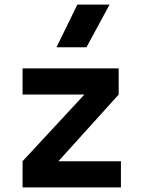

<svg xmlns="http://www.w3.org/2000/svg" viewBox="-20 -815 626 835"><path d="M180.2 -54.2 78.1 -113.8 400.4 -461.4 496.1 -403.8ZM78.1 0V-113.8H505.9V0ZM78.1 -403.8V-517.6H496.1V-403.8ZM225.6 -609.4 316.4 -794.9H456.5L356 -609.4Z"/></svg>

Font: Cascadia Mono
Style: Regular
Weight: 400
Monospace: yes
Designer: Aaron Bell
Foundry: Saja Typeworks
Version: Version 2102.003